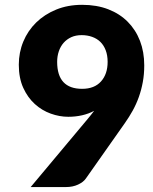

<svg xmlns="http://www.w3.org/2000/svg" viewBox="-20 -756 620 776"><path d="M256 -284Q220.5 -284 185 -296.8Q149.5 -309.5 120.8 -335.5Q92 -361.5 74 -401Q56 -440.5 56 -494.5Q56 -544 74.2 -588Q92.5 -632 126.2 -665Q160 -698 207 -717.2Q254 -736.5 312 -736.5Q371 -736.5 417.5 -718.5Q464 -700.5 496.2 -668Q528.5 -635.5 545.8 -590.8Q563 -546 563 -492Q563 -456 557.2 -424.5Q551.5 -393 541.2 -364.2Q531 -335.5 516.5 -309.2Q502 -283 484 -257.5L327 -34.5Q317 -20 295.5 -10Q274 0 247 0H104L335 -276Q342 -284.5 348.2 -292.2Q354.5 -300 360.5 -308Q338 -296 311.5 -290Q285 -284 256 -284ZM415 -506Q415 -532.5 407.2 -552.8Q399.5 -573 385.8 -586.5Q372 -600 352.5 -607Q333 -614 310 -614Q286.5 -614 268.2 -605.8Q250 -597.5 237.2 -583Q224.5 -568.5 217.8 -548.8Q211 -529 211 -506Q211 -397 312 -397Q361.5 -397 388.2 -426.8Q415 -456.5 415 -506Z"/></svg>

Font: LatoHex
Style: Regular
Weight: 900
Designer: Lukasz Dziedzic
Foundry: tyPoland Lukasz Dziedzic
Version: Version 1.104; Western+Polish opensource